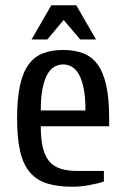

<svg xmlns="http://www.w3.org/2000/svg" viewBox="-20 -700 480 730"><path d="M395 -220H135Q135 -171 143 -138.5Q151 -106 167.5 -86.5Q184 -67 210.5 -58.5Q237 -50 275 -50H375V-10Q352 -2 318.5 4Q285 10 255 10Q199 10 159 -2.5Q119 -15 93.5 -45Q68 -75 56.5 -125Q45 -175 45 -250Q45 -325 56 -375Q67 -425 89 -455Q111 -485 144 -497.5Q177 -510 220 -510Q263 -510 296 -497.5Q329 -485 351 -455Q373 -425 384 -375Q395 -325 395 -250ZM305 -280Q305 -331 298 -364.5Q291 -398 279.5 -418Q268 -438 252.5 -446.5Q237 -455 220 -455Q203 -455 187.5 -446.5Q172 -438 160.5 -418Q149 -398 142 -364.5Q135 -331 135 -280ZM100 -550 175 -680H270L345 -550H285L222 -624L160 -550Z"/></svg>

Font: Cuprum
Style: Regular
Weight: 400
Designer: Jovanny Lemonad
Foundry: Jovanny Lemonad
Version: Version 1.002